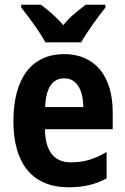

<svg xmlns="http://www.w3.org/2000/svg" viewBox="-20 -786 533 816"><path d="M173 -606H325C348 -648 397 -715 428 -754V-766H344C316 -743 279 -718 249 -679C218 -716 180 -746 154 -766H70V-754C101 -716 152 -646 173 -606ZM253 -556C116 -556 37 -456 37 -270C37 -93 116 10 272 10C335 10 386 -2 433 -28V-140C381 -109 336 -96 281 -96C211 -96 172 -143 171 -237H459V-309C459 -462 384 -556 253 -556ZM253 -453C306 -453 333 -405 334 -331H172C175 -419 207 -453 253 -453Z"/></svg>

Font: Noto Sans Sinhala Condensed
Style: Bold
Weight: 700
Width: 3
Designer: Jelle Bosma - Monotype Design Team
Foundry: Monotype Imaging Inc.
Version: Version 2.006